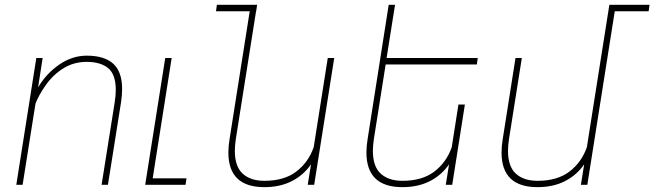

<svg xmlns="http://www.w3.org/2000/svg" viewBox="-20 -770 2727 800"><path d="M169.4 -413.6Q141.1 -373 127.9 -338.4L74.2 0H47.9L131.3 -528.3H157.7L138.7 -405.8Q172.9 -463.9 227.1 -501Q281.2 -538.1 341.3 -538.1Q414.6 -538.1 451.7 -504.6Q488.8 -471.2 488.8 -398.9Q488.8 -374.5 484.4 -344.2L429.7 0H403.3L458 -344.2Q462.4 -373 462.4 -395.5Q462.4 -459.5 430.9 -485.8Q399.4 -512.2 341.3 -512.2Q287.1 -512.2 243.7 -485.1Q200.2 -458 169.4 -413.6Z M757.3 -26.9 752.9 0H585L668.5 -528.3H695.3L616.2 -26.9Z M1372.6 -528.3 1289.1 0H1262.2L1275.9 -85.4Q1244.6 -40 1195.6 -15.1Q1146.5 9.8 1081.5 9.8Q931.6 9.8 931.6 -134.3Q931.6 -161.1 936.5 -190.4L1020.5 -723.1H879.9L883.8 -750H1051.3L1047.4 -723.1H1046.9L962.4 -189.5Q958.5 -161.1 958.5 -141.6Q958.5 -76.2 991.2 -46.4Q1023.9 -16.6 1081.5 -16.6Q1164.1 -16.6 1214.6 -55.2Q1265.1 -93.8 1287.1 -156.7L1345.7 -528.3Z M1537.6 -189.5Q1533.7 -161.1 1533.7 -141.6Q1533.7 -76.2 1566.4 -46.4Q1599.1 -16.6 1656.7 -16.6Q1739.3 -16.6 1789.8 -55.2Q1840.3 -93.8 1862.3 -156.7L1890.1 -334.5H1917L1864.3 0H1837.4L1851.1 -85.4Q1819.8 -40 1770.8 -15.1Q1721.7 9.8 1656.7 9.8Q1506.8 9.8 1506.8 -134.3Q1506.8 -161.1 1511.7 -190.4L1599.6 -750H1626L1590.8 -528.3H1970.7L1966.8 -501.5H1586.9Z M2682.6 -723.1H2541.5L2427.2 0H2400.4L2414.1 -85.4Q2382.8 -40 2333.7 -15.1Q2284.7 9.8 2219.7 9.8Q2069.8 9.8 2069.8 -134.3Q2069.8 -161.1 2074.7 -190.4L2127.9 -528.3H2154.3L2100.6 -189.5Q2096.7 -161.1 2096.7 -141.6Q2096.7 -76.2 2129.4 -46.4Q2162.1 -16.6 2219.7 -16.6Q2302.2 -16.6 2352.8 -55.2Q2403.3 -93.8 2425.3 -156.7L2519 -750H2686.5Z"/></svg>

Font: Mardoto Thin
Style: Italic
Weight: 250
Italic angle: -12°
Designer: Christian Robertson, Vahan Hovhannisyan
Foundry: Google
Version: Version 1.000